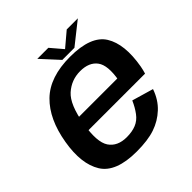

<svg xmlns="http://www.w3.org/2000/svg" viewBox="-189 -862 1015 1015"><g transform="rotate(-45 319.0 -354.0)"><path d="M264 5.5 280.5 -85.5Q211.5 -85.5 180.2 -131.8Q149 -178 169 -297Q189.5 -420 238.2 -463.5Q287 -507 352.5 -507Q419 -507 449.2 -466.2Q479.5 -425.5 462 -327.5L470 -340.5H163L148 -255H586Q592 -274 596.5 -298Q621.5 -441.5 573 -520Q524.5 -598.5 368.5 -598.5Q217 -598.5 137.2 -520.8Q57.5 -443 33 -297Q9 -156 58.8 -75.2Q108.5 5.5 264 5.5ZM280.5 -85.5 264 5.5Q347.5 5.5 401.2 -12.8Q455 -31 496.2 -69.5Q537.5 -108 558 -167.5L438 -202.5Q422 -166 401 -137.8Q380 -109.5 350.2 -97.5Q320.5 -85.5 280.5 -85.5ZM328 -615.5H418.5L541.5 -713H458.5L378.5 -645.5L321 -713H238.5Z"/></g></svg>

Font: Anybody UltraCondensed Thin SemiBold
Style: Italic
Weight: 600
Italic angle: -10°
Version: Version 1.111